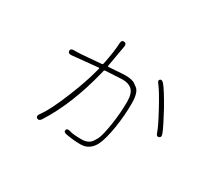

<svg xmlns="http://www.w3.org/2000/svg" viewBox="-120 -836 1241 1109"><g transform="rotate(30 500.0 -282.0)"><path d="M242 22Q229 42 214 33Q200 23 215 3Q256 -51 311 -189Q354 -295 376 -381Q379 -393 380 -396Q381 -399 376 -399L204 -382Q180 -380 179 -397Q178 -414 202 -414H223Q235 -414 247 -415L381 -426Q387 -427 388 -433Q407 -525 409 -580Q410 -604 428 -602Q446 -600 442 -576L417 -435Q416 -430 421 -430L507 -436Q519 -437 532 -437Q579 -437 598 -422Q607 -415 617 -408Q644 -387 644 -314Q644 -234 631 -151Q617 -65 597 -23Q567 38 505 38Q458 38 409 29Q385 25 389 10Q392 -5 416 2Q438 10 496 10Q545 10 565 -25Q571 -35 577 -45Q591 -73 604 -156Q616 -235 616 -310Q616 -367 591 -389Q569 -408 530 -408Q518 -408 506 -407L416 -402Q410 -402 409 -397Q408 -392 405 -380Q346 -141 242 22ZM877 -225Q862 -219 855 -242Q845 -274 795 -366Q745 -458 721 -488Q705 -506 716 -515Q726 -524 742 -506Q766 -478 820 -382Q869 -292 884 -253Q893 -230 877 -225Z"/></g></svg>

Font: Resource Han Rounded KR ExtraLight
Style: Regular
Weight: 250
Designer: Cyano Hao (round all glyphs); Ryoko NISHIZUKA 西塚涼子 (kana, bopomofo & ideographs); Paul D. Hunt (Latin, Greek & Cyrillic)
Foundry: Cyano Hao
Version: 0.990